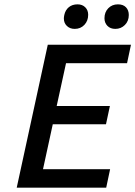

<svg xmlns="http://www.w3.org/2000/svg" viewBox="-20 -864 623 884"><path d="M274 -779Q274 -785 276 -795Q281 -818 297 -831Q313 -844 337 -844Q359 -844 372.5 -830.5Q386 -817 386 -796Q386 -768 368.5 -749.5Q351 -731 324 -731Q302 -731 288 -744.5Q274 -758 274 -779ZM461 -780Q461 -808 478.5 -826Q496 -844 523 -844Q547 -844 560 -830.5Q573 -817 573 -795Q573 -767 555 -749Q537 -731 511 -731Q488 -731 474.5 -745Q461 -759 461 -780ZM284 -573 241 -376H486L468 -292H223L178 -85H487L469 0H57L200 -658H583L565 -573Z"/></svg>

Font: Ysabeau Infant Semibold
Style: Italic
Weight: 600
Italic angle: -12°
Designer: Christian Thalmann (Catharsis Fonts)
Version: Version 0.003